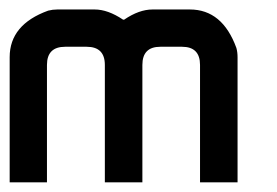

<svg xmlns="http://www.w3.org/2000/svg" viewBox="-20 -377 572 397"><path d="M98.6 -357.4H175.8Q203.1 -357.4 234.4 -336.4H236.8Q267.6 -357.4 295.4 -357.4H372.6Q439.9 -357.4 468.8 -277.8Q471.2 -269 471.2 -258.8V0H393.6V-242.7Q393.6 -280.3 356.4 -280.3H311.5Q274.4 -280.3 274.4 -242.7V0H196.8V-242.7Q196.8 -280.3 159.2 -280.3H114.7Q77.1 -280.3 77.1 -242.7V0H0V-258.8Q0 -326.2 79.6 -355Q88.9 -357.4 98.6 -357.4Z"/></svg>

Font: Kadhim
Style: Regular
Weight: 400
Designer: Developer/ Husham Jawad
Version: Version 1.00;December 29, 2020;FontCreator 13.0.0.2683 32-bi